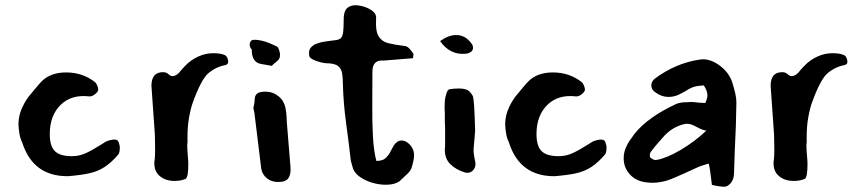

<svg xmlns="http://www.w3.org/2000/svg" viewBox="-20 -690 3269 729"><path d="M238 -21Q105 -20 64 -150Q57 -164 54 -181Q51 -198 50 -217Q50 -251 64.5 -282Q79 -313 97 -333L116 -356Q131 -374 138 -381Q172 -415 231 -415Q294 -415 341 -378Q345 -375 349 -365.5Q353 -356 353 -350Q353 -342 341 -332.5Q329 -323 319 -324Q251 -332 210 -291.5Q169 -251 169 -181Q169 -135 188.5 -116Q208 -97 253 -97Q281 -97 306 -108.5Q331 -120 364 -141L383 -153Q388 -155 395 -157Q402 -159 410 -160Q427 -162 431 -149Q435 -136 435 -131Q435 -109 428 -102Q402 -72 376.5 -55.5Q351 -39 319 -32Q287 -25 238 -21Z M643 -3Q625 -3 610 -8Q566 -25 566 -69Q566 -78 567 -81Q568 -88 568.5 -98Q569 -108 569 -121L568 -179L556 -350L555 -364Q555 -416 599 -416Q611 -416 619 -409Q627 -401 634 -401Q648 -401 660 -414Q671 -428 684 -441Q704 -462 732 -475Q760 -488 789 -488Q818 -488 833 -481Q839 -479 843 -470.5Q847 -462 846.5 -454Q846 -446 836 -443Q799 -436 770 -411Q742 -386 709 -292Q700 -261 695.5 -229Q691 -197 692 -148Q691 -146 691 -142.5Q691 -139 691 -135Q691 -128 691.5 -119.5Q692 -111 693 -100Q694 -89 694.5 -80.5Q695 -72 695 -67Q695 -18 685 -11Q667 -3 643 -3Z M1012 -440 972 -447Q935 -453 936 -502Q928 -510 928 -521Q928 -528 932 -533.5Q936 -539 945 -539Q981 -539 1030 -514Q1036 -513 1040.5 -497.5Q1045 -482 1042 -472Q1041 -465 1030 -456Q1017 -446 1012 -440ZM1036 1Q1011 1 993.5 -13Q976 -27 972 -49L946 -261L942 -280Q947 -301 947 -312Q947 -326 955.5 -334Q964 -342 988 -342Q1016 -342 1037.5 -324.5Q1059 -307 1064 -279Q1067 -265 1068 -248Q1069 -231 1069 -226L1083 -55Q1085 -28 1075 -13.5Q1065 1 1036 1Z M1497 -2Q1482 9 1456.5 11Q1431 13 1403.5 6.5Q1376 0 1353 -14Q1330 -28 1321 -48Q1319 -54 1316.5 -63.5Q1314 -73 1312 -80Q1304 -151 1294 -223.5Q1284 -296 1282 -367Q1282 -393 1279 -411.5Q1276 -430 1262.5 -440Q1249 -450 1216 -450Q1198 -452 1176 -460.5Q1154 -469 1154 -480Q1151 -498 1159.5 -508.5Q1168 -519 1183 -524.5Q1198 -530 1212 -532Q1238 -536 1253 -537.5Q1268 -539 1274.5 -545.5Q1281 -552 1283 -569Q1285 -586 1285 -619Q1285 -639 1292.5 -652.5Q1300 -666 1323 -670Q1342 -671 1362.5 -664.5Q1383 -658 1396.5 -646.5Q1410 -635 1408 -619Q1405 -573 1417.5 -552.5Q1430 -532 1454.5 -526Q1479 -520 1512 -516Q1524 -516 1533.5 -506.5Q1543 -497 1550 -485Q1550 -481 1549 -476Q1548 -471 1548 -469L1437 -460Q1394 -464 1394 -418Q1394 -353 1393.5 -289.5Q1393 -226 1396 -171.5Q1399 -117 1409 -79Q1423 -79 1434.5 -83.5Q1446 -88 1459 -108Q1466 -121 1472.5 -133Q1479 -145 1489 -152Q1499 -159 1516 -155Q1536 -146 1546 -127Q1556 -108 1550 -81Q1546 -61 1542 -51Q1538 -41 1528.5 -31.5Q1519 -22 1497 -2Z M1748 -486Q1689 -480 1651 -534Q1683 -557 1712 -557Q1747 -557 1770 -525Q1776 -518 1776 -508Q1776 -499 1768 -493Q1760 -487 1748 -486ZM1755 -34Q1748 -34 1746 -35Q1712 -45 1690 -66.5Q1668 -88 1669 -124Q1670 -132 1670 -144Q1670 -156 1670 -172Q1670 -190 1670 -203.5Q1670 -217 1669 -226V-260Q1667 -280 1669 -307Q1670 -320 1675 -335Q1680 -350 1686 -351Q1703 -354 1722 -354Q1748 -354 1760 -345Q1769 -337 1775 -326Q1781 -314 1784 -193L1778 -121Q1778 -108 1781 -93Q1784 -78 1785 -73Q1787 -57 1778 -45.5Q1769 -34 1755 -34Z M2086 -21Q1953 -20 1912 -150Q1905 -164 1902 -181Q1899 -198 1898 -217Q1898 -251 1912.5 -282Q1927 -313 1945 -333L1964 -356Q1979 -374 1986 -381Q2020 -415 2079 -415Q2142 -415 2189 -378Q2193 -375 2197 -365.5Q2201 -356 2201 -350Q2201 -342 2189 -332.5Q2177 -323 2167 -324Q2099 -332 2058 -291.5Q2017 -251 2017 -181Q2017 -135 2036.5 -116Q2056 -97 2101 -97Q2129 -97 2154 -108.5Q2179 -120 2212 -141L2231 -153Q2236 -155 2243 -157Q2250 -159 2258 -160Q2275 -162 2279 -149Q2283 -136 2283 -131Q2283 -109 2276 -102Q2250 -72 2224.5 -55.5Q2199 -39 2167 -32Q2135 -25 2086 -21Z M2728 19Q2723 19 2711.5 17.5Q2700 16 2683 12L2678 -28L2675 -49Q2674 -55 2673 -60Q2672 -65 2671 -69Q2661 -66 2648 -62Q2635 -58 2627 -54L2590 -37Q2536 -12 2511 -4Q2482 4 2457 4Q2453 4 2446 3.5Q2439 3 2430 2Q2392 -4 2370 -29.5Q2348 -55 2348 -89Q2348 -113 2358 -133Q2362 -143 2370 -155Q2378 -167 2390 -183Q2416 -215 2455.5 -243Q2495 -271 2547 -295Q2561 -302 2591 -302Q2601 -303 2611.5 -302.5Q2622 -302 2635 -300L2658 -299Q2666 -317 2666 -327Q2666 -346 2652 -366Q2649 -365 2644.5 -365Q2640 -365 2633 -364Q2626 -363 2621 -362Q2616 -361 2611 -359Q2603 -356 2595 -351.5Q2587 -347 2579 -342L2558 -331Q2539 -322 2519 -322Q2491 -322 2466 -341Q2453 -351 2453 -366Q2453 -381 2467 -392Q2547 -451 2638 -464L2648 -465Q2681 -465 2713.5 -440.5Q2746 -416 2759 -381Q2767 -356 2771.5 -336.5Q2776 -317 2776 -301Q2775 -214 2770 -122L2767 -32Q2766 -1 2746 13Q2739 19 2728 19ZM2474 -83Q2512 -90 2564 -120.5Q2616 -151 2662 -194Q2649 -195 2625 -208Q2616 -213 2607 -216.5Q2598 -220 2589 -220Q2582 -220 2579 -219Q2557 -214 2538 -203Q2519 -192 2503 -175Q2492 -163 2478.5 -147.5Q2465 -132 2450 -112Q2448 -109 2447.5 -101.5Q2447 -94 2449 -92Q2463 -80 2474 -83Z M2994 -3Q2976 -3 2961 -8Q2917 -25 2917 -69Q2917 -78 2918 -81Q2919 -88 2919.5 -98Q2920 -108 2920 -121L2919 -179L2907 -350L2906 -364Q2906 -416 2950 -416Q2962 -416 2970 -409Q2978 -401 2985 -401Q2999 -401 3011 -414Q3022 -428 3035 -441Q3055 -462 3083 -475Q3111 -488 3140 -488Q3169 -488 3184 -481Q3190 -479 3194 -470.5Q3198 -462 3197.5 -454Q3197 -446 3187 -443Q3150 -436 3121 -411Q3093 -386 3060 -292Q3051 -261 3046.5 -229Q3042 -197 3043 -148Q3042 -146 3042 -142.5Q3042 -139 3042 -135Q3042 -128 3042.5 -119.5Q3043 -111 3044 -100Q3045 -89 3045.5 -80.5Q3046 -72 3046 -67Q3046 -18 3036 -11Q3018 -3 2994 -3Z"/></svg>

Font: Mansalva
Style: Regular
Weight: 400
Designer: Carolina Short
Foundry: Carolina Short
Version: Version 2.112; ttfautohint (v1.8.4.7-5d5b)